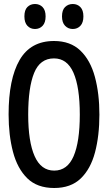

<svg xmlns="http://www.w3.org/2000/svg" viewBox="-20 -931 540 960"><path d="M251 9Q166 9 116.5 -39.5Q67 -88 45 -171.5Q23 -255 23 -359Q23 -536 78 -631Q133 -726 250 -726Q332 -726 382 -678Q432 -630 454.5 -546.5Q477 -463 477 -358Q477 -252 455 -169Q433 -86 383.5 -38.5Q334 9 251 9ZM251 -78Q317 -78 348 -150Q379 -222 379 -358Q379 -495 347.5 -567Q316 -639 250 -639Q180 -639 150.5 -566Q121 -493 121 -358Q121 -223 153 -150.5Q185 -78 251 -78ZM344 -786Q321 -786 305.5 -802Q290 -818 290 -849Q290 -881 305.5 -896Q321 -911 344 -911Q367 -911 382 -895.5Q397 -880 397 -849Q397 -818 382 -802Q367 -786 344 -786ZM155 -786Q132 -786 117 -802Q102 -818 102 -849Q102 -881 117 -896Q132 -911 155 -911Q178 -911 193 -895.5Q208 -880 208 -849Q208 -818 193 -802Q178 -786 155 -786Z"/></svg>

Font: Noto Sans Mono ExtraCondensed Medium
Style: Regular
Weight: 500
Width: 2
Designer: Monotype Design Team
Foundry: Monotype Imaging Inc.
Version: Version 2.014